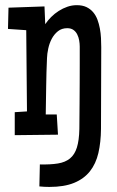

<svg xmlns="http://www.w3.org/2000/svg" viewBox="-20 -529 457 750"><path d="M374.5 -25.4Q374 26.9 364.3 68.8Q354.5 110.8 331.3 140.1Q308.1 169.4 269.5 185.3Q231 201.2 172.9 201.2Q163.1 201.2 153.3 200.7Q143.6 200.2 133.8 199.2L135.7 113.3Q177.2 114.3 206.1 109.6Q234.9 105 253.2 90.1Q271.5 75.2 280.3 47.4Q289.1 19.5 290 -25.4Q290.5 -79.6 290.8 -124.3Q291 -168.9 291.3 -207.3Q291.5 -245.6 291.5 -279.5Q291.5 -313.5 291.5 -346.7Q291.5 -358.4 289.3 -371.1Q287.1 -383.8 281.7 -394.5Q276.4 -405.3 266.8 -412.1Q257.3 -418.9 242.7 -418.9Q221.2 -418.9 206.3 -407Q191.4 -395 182.1 -377.4Q172.9 -359.9 168.5 -339.4Q164.1 -318.8 163.6 -301.8Q161.1 -246.6 160.4 -191.9Q159.7 -137.2 158.7 -82H201.7L206.5 -2.9L37.6 -1V-90.8L85.4 -93.8L82.5 -411.1L11.2 -416L13.2 -499L153.8 -503.9L156.7 -434.6Q166.5 -449.2 179.9 -462.6Q193.4 -476.1 209.5 -486.3Q225.6 -496.6 243.4 -502.7Q261.2 -508.8 279.8 -508.8Q301.8 -508.8 317.4 -501.5Q333 -494.1 343.8 -481.4Q354.5 -468.8 360.6 -452.4Q366.7 -436 370.1 -417.7Q373.5 -399.4 374.5 -380.6Q375.5 -361.8 375.5 -344.7Z"/></svg>

Font: Maiden Orange
Style: Regular
Weight: 400
Designer: Astigmatic (AOETI)
Foundry: Astigmatic (AOETI)
Version: Version 1.001